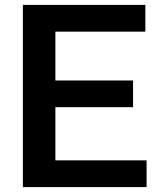

<svg xmlns="http://www.w3.org/2000/svg" viewBox="-20 -760 652 780"><path d="M73 0V-740H570.5V-631.5H205V-108.5H575.5V0ZM153.5 -324.5V-433H520.5V-324.5Z"/></svg>

Font: Encode Sans SC SemiBold
Style: Regular
Weight: 600
Version: Version 3.002